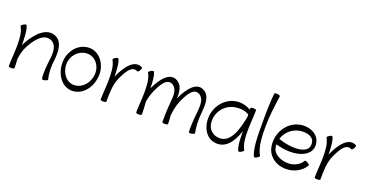

<svg xmlns="http://www.w3.org/2000/svg" viewBox="-33 -1581 4555 2372"><g transform="rotate(20 2244.5 -395.0)"><path d="M48 -515C90 -440 91 -352 91 -267C91 -178 80 -89 80 0C80 6 97 12 117 12C138 12 155 6 155 0C155 -40 153 -79 150 -119C158 -185 175 -249 207 -307C269 -419 359 -527 462 -480C535 -447 541 -354 531 -270C520 -176 505 -50 521 10C523 16 541 17 561 11C581 6 595 -3 594 -10C572 -92 573 -179 584 -264C597 -377 592 -504 493 -549C361 -608 240 -476 161 -333C155 -321 149 -309 144 -297C143 -391 141 -503 112 -552C109 -558 92 -554 74 -544C56 -533 44 -520 48 -515Z M930 19C1067 9 1157 -121 1167 -265C1178 -421 1070 -562 925 -552C785 -542 688 -412 688 -267C688 -112 788 29 930 19ZM740 -267C740 -376 822 -470 930 -477C1039 -485 1123 -383 1114 -269C1107 -159 1031 -64 925 -56C818 -49 740 -151 740 -267Z M1363 0C1363 -105 1363 -219 1403 -309C1450 -416 1511 -529 1595 -482C1601 -479 1614 -491 1624 -509C1634 -527 1638 -544 1632 -547C1519 -611 1418 -474 1355 -331C1354 -328 1353 -326 1352 -323C1351 -410 1346 -508 1320 -552C1317 -558 1300 -554 1282 -544C1264 -533 1252 -520 1256 -515C1298 -440 1299 -352 1299 -267C1299 -180 1289 -93 1288 -6C1288 -5 1288 -3 1288 -1V0C1288 6 1305 12 1325 12C1346 12 1363 6 1363 0Z M1723 -515C1765 -440 1766 -352 1766 -267C1766 -178 1755 -89 1755 0C1755 6 1772 12 1792 12C1813 12 1830 6 1830 0C1830 -56 1826 -111 1822 -166C1830 -216 1842 -264 1862 -309C1909 -416 1971 -529 2055 -482C2124 -443 2119 -351 2111 -269C2102 -180 2099 -90 2099 0C2099 6 2116 12 2137 12C2158 12 2174 6 2174 0C2174 -37 2171 -74 2168 -110C2174 -179 2187 -247 2214 -309C2261 -416 2323 -529 2407 -482C2476 -443 2471 -351 2463 -269C2454 -177 2441 -43 2452 8C2454 14 2471 16 2491 11C2512 7 2527 -2 2526 -8C2508 -92 2507 -179 2515 -264C2525 -373 2535 -496 2443 -547C2332 -610 2232 -477 2169 -336C2173 -423 2163 -507 2091 -547C1981 -610 1882 -480 1818 -340C1817 -423 1811 -511 1787 -552C1784 -558 1767 -554 1749 -544C1731 -533 1719 -520 1723 -515Z M3169 -19C3127 -93 3126 -181 3126 -267C3126 -356 3137 -444 3137 -533C3137 -540 3120 -545 3099 -545C3079 -545 3062 -540 3062 -533C3062 -527 3062 -521 3062 -514C3002 -547 2934 -563 2866 -552C2695 -521 2589 -349 2620 -173C2637 -79 2699 5 2792 18C2938 40 3022 -80 3073 -236C3073 -143 3076 -30 3104 19C3108 24 3125 21 3143 10C3161 0 3173 -13 3169 -19ZM2803 -56C2736 -66 2683 -116 2672 -182C2647 -321 2740 -453 2879 -478C2943 -489 3010 -484 3064 -451C3065 -441 3065 -432 3066 -422C3029 -229 2970 -31 2803 -56Z M3279 -805C3264 -687 3264 -535 3264 -400C3264 -257 3264 -63 3311 19C3314 24 3331 21 3349 10C3367 0 3379 -13 3376 -19C3316 -122 3316 -269 3316 -400C3316 -514 3336 -664 3354 -795C3355 -801 3339 -809 3318 -812C3298 -814 3280 -811 3279 -805Z M3982 -115C3985 -120 3973 -133 3955 -144C3937 -154 3920 -158 3917 -152C3871 -73 3776 -40 3684 -56C3608 -69 3535 -109 3522 -182C3519 -196 3518 -209 3518 -223C3768 -147 4007 -226 3975 -405C3956 -516 3834 -572 3716 -552C3545 -521 3439 -349 3470 -173C3488 -73 3570 0 3671 18C3793 40 3920 -8 3982 -115ZM3729 -478C3816 -493 3910 -472 3923 -395C3950 -247 3740 -227 3528 -298C3555 -388 3630 -460 3729 -478Z M4177 0C4177 -105 4177 -219 4217 -309C4264 -416 4325 -529 4409 -482C4415 -479 4428 -491 4438 -509C4448 -527 4452 -544 4446 -547C4333 -611 4232 -474 4169 -331C4168 -328 4167 -326 4166 -323C4165 -410 4160 -508 4134 -552C4131 -558 4114 -554 4096 -544C4078 -533 4066 -520 4070 -515C4112 -440 4113 -352 4113 -267C4113 -180 4103 -93 4102 -6C4102 -5 4102 -3 4102 -1V0C4102 6 4119 12 4139 12C4160 12 4177 6 4177 0Z"/></g></svg>

Font: Nupuram Light
Style: Regular
Weight: 300
Designer: Santhosh Thottingal (santhosh.thottingal@gmail.com)
Foundry: SMC
Version: Version 1.000